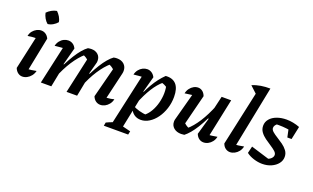

<svg xmlns="http://www.w3.org/2000/svg" viewBox="-96 -1258 3205 1965"><g transform="rotate(20 1507.0 -275.0)"><path d="M171 -30 148 -81Q180 -83 208.5 -86.5Q237 -90 265 -96Q257 -64 238.5 -41Q220 -18 195.5 -5Q171 8 145 8Q119 8 97 -8.5Q75 -25 63 -56L153 -464L169 -411Q135 -410 108.5 -408Q82 -406 55 -401Q61 -433 79 -455Q97 -477 121 -489.5Q145 -502 170 -502Q197 -502 219 -487Q241 -472 254 -444ZM251 -745Q272 -725 288 -698.5Q304 -672 308 -643Q290 -621 262.5 -605Q235 -589 206 -586Q185 -603 169 -630.5Q153 -658 147 -688Q167 -709 194 -724.5Q221 -740 251 -745Z M748 -98 735 -143Q760 -205 788 -260Q816 -315 845 -361.5Q874 -408 903 -442Q932 -476 959 -495Q969 -497 977.5 -498Q986 -499 994 -499Q1044 -499 1073 -472Q1102 -445 1102 -401Q1102 -393 1101 -385Q1100 -377 1098 -369L1031 -83Q1058 -85 1076 -88Q1094 -91 1112 -96Q1105 -64 1086.5 -41Q1068 -18 1044 -5.5Q1020 7 994 7Q967 7 944.5 -9Q922 -25 910 -56L997 -393L1004 -370Q985 -389 969 -399Q953 -409 932 -417L956 -422Q898 -373 844.5 -291Q791 -209 748 -98ZM346 0 449 -464 465 -411Q440 -409 415.5 -407.5Q391 -406 350 -401Q357 -432 374.5 -454.5Q392 -477 416 -489Q440 -501 465 -501Q492 -501 514.5 -486.5Q537 -472 550 -444L500 -256L510 -253L460 0ZM626 0 714 -398 724 -370Q705 -389 689.5 -399Q674 -409 652 -417L677 -422Q618 -372 564.5 -289.5Q511 -207 468 -98L456 -143Q480 -205 508 -260Q536 -315 565 -361.5Q594 -408 623 -442Q652 -476 679 -495Q691 -497 700 -498Q709 -499 716 -499Q761 -499 788.5 -474Q816 -449 816 -407Q816 -399 815 -390.5Q814 -382 810 -371L779 -256L790 -253L741 0Z M1436 10Q1395 10 1364.5 -11Q1334 -32 1320 -69V-101Q1388 -63 1485 -56L1444 -45Q1479 -68 1505.5 -107.5Q1532 -147 1548.5 -197Q1565 -247 1569.5 -301.5Q1574 -356 1563 -409L1580 -389Q1560 -401 1541 -410.5Q1522 -420 1500 -423L1523 -427Q1471 -384 1425 -310.5Q1379 -237 1337 -131L1316 -150Q1361 -266 1410.5 -352Q1460 -438 1524 -500Q1599 -506 1638.5 -462.5Q1678 -419 1678 -327Q1678 -261 1658.5 -200.5Q1639 -140 1605 -92.5Q1571 -45 1527 -17.5Q1483 10 1436 10ZM1103 195 1110 158Q1146 141 1171.5 132Q1197 123 1224 119L1376 157L1368 195ZM1162 195 1308 -464 1324 -411Q1293 -409 1264.5 -406.5Q1236 -404 1209 -401Q1216 -432 1234 -454.5Q1252 -477 1276 -489Q1300 -501 1325 -501Q1351 -501 1373.5 -486.5Q1396 -472 1410 -444L1363 -272L1373 -267L1278 195Z M1959 -438 1874 -101 1865 -125Q1881 -107 1899.5 -94.5Q1918 -82 1936 -77L1912 -72Q1968 -119 2020 -200Q2072 -281 2118 -396L2131 -352Q2105 -289 2077 -233.5Q2049 -178 2020.5 -132Q1992 -86 1963.5 -52.5Q1935 -19 1909 1Q1890 4 1874 4Q1825 4 1794 -22Q1763 -48 1763 -91Q1763 -109 1769 -126L1860 -464L1914 -417Q1873 -413 1836.5 -408.5Q1800 -404 1766 -399Q1773 -431 1790.5 -454Q1808 -477 1831 -489.5Q1854 -502 1879 -502Q1904 -502 1925.5 -486Q1947 -470 1959 -438ZM2035 -56 2087 -238 2076 -242 2135 -495H2239L2141 -29L2119 -81Q2150 -83 2178 -87Q2206 -91 2235 -96Q2228 -64 2210 -41Q2192 -18 2168 -5.5Q2144 7 2118 7Q2091 7 2069 -9Q2047 -25 2035 -56Z M2462 -635 2380 -711Q2424 -730 2473.5 -738Q2523 -746 2575 -745ZM2432 -30 2409 -81Q2441 -83 2469.5 -86.5Q2498 -90 2525 -96Q2518 -64 2500 -41Q2482 -18 2457 -5Q2432 8 2407 8Q2380 8 2357.5 -8.5Q2335 -25 2324 -56L2467 -713L2575 -745Z M2584 -48 2602 -123 2817 -57 2783 -58Q2801 -61 2816 -70.5Q2831 -80 2840 -93Q2849 -106 2849 -120Q2849 -141 2827.5 -160Q2806 -179 2774 -199.5Q2742 -220 2710 -243Q2678 -266 2656.5 -295.5Q2635 -325 2635 -363Q2635 -405 2662 -437Q2689 -469 2736 -486.5Q2783 -504 2841 -504Q2876 -504 2912.5 -497Q2949 -490 2985 -476L2949 -404Q2910 -413 2868.5 -418Q2827 -423 2785 -423Q2767 -423 2749 -422.5Q2731 -422 2713 -419L2771 -428Q2756 -420 2746.5 -406Q2737 -392 2737 -377Q2737 -356 2759 -337Q2781 -318 2813 -298.5Q2845 -279 2877 -256Q2909 -233 2930.5 -204Q2952 -175 2952 -137Q2952 -97 2926 -64Q2900 -31 2856 -11.5Q2812 8 2758 8Q2713 8 2665 -7Q2617 -22 2584 -48ZM2909 -334 2879 -476H2985L2955 -334Z"/></g></svg>

Font: Piazzolla Thin
Style: Bold Italic
Weight: 700
Italic angle: -11.3°
Version: Version 2.005